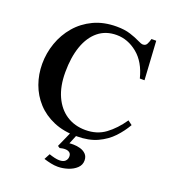

<svg xmlns="http://www.w3.org/2000/svg" viewBox="-158 -794 1014 1133"><g transform="rotate(20 349.0 -227.5)"><path d="M41.5 -317.9Q41.5 -385.7 64 -449.7Q86.4 -513.7 129.9 -564.5Q173.3 -615.2 236.1 -645Q298.8 -674.8 380.4 -674.8Q430.7 -674.8 467 -663.1Q503.4 -651.4 526.6 -639.6Q549.8 -627.9 559.6 -627.9Q577.1 -627.9 584.5 -641.1Q591.8 -654.3 597.7 -675.8H627.4L642.1 -433.1H612.8Q588.4 -529.8 528.1 -578.9Q467.8 -627.9 397.5 -627.9Q329.6 -627.9 282.5 -589.6Q235.4 -551.3 210.9 -481.7Q186.5 -412.1 186.5 -317.9Q186.5 -230 215.1 -167.2Q243.7 -104.5 294.9 -71Q346.2 -37.6 414.1 -37.6Q486.3 -37.6 538.6 -76.2Q590.8 -114.7 634.3 -178.2L661.1 -158.2Q636.2 -114.3 599.1 -74.7Q562 -35.2 508.1 -10.3Q454.1 14.6 379.4 14.6Q295.9 14.6 232.7 -12.5Q169.4 -39.6 127 -86.2Q84.5 -132.8 63 -192.6Q41.5 -252.4 41.5 -317.9ZM471.7 133.8Q471.7 161.6 450.7 181.4Q429.7 201.2 397.9 211.4Q366.2 221.7 335 221.7Q313.5 221.7 291.5 217Q269.5 212.4 246.1 205.1L265.6 168.5Q281.7 174.3 299.8 178.5Q317.9 182.6 330.1 182.6Q356 182.6 367.7 170.7Q379.4 158.7 379.4 142.1Q379.4 125 369.1 117.4Q358.9 109.9 344.7 109.4Q334.5 108.9 325.7 110.4Q316.9 111.8 308.1 114.3L294.9 105.5L342.3 -1H381.3L353 67.9Q357.9 67.4 365.5 67.1Q373 66.9 377.9 66.9Q399.9 66.9 421.6 73.2Q443.4 79.6 457.5 94.2Q471.7 108.9 471.7 133.8Z"/></g></svg>

Font: Awami Nastaliq
Style: Bold
Weight: 700
Designer: Peter Martin, SIL International
Foundry: SIL International
Version: Version 3.100